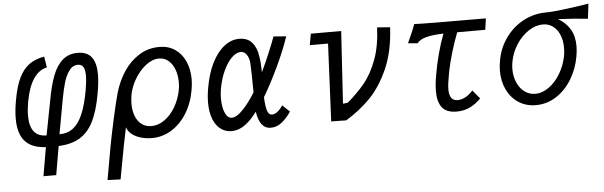

<svg xmlns="http://www.w3.org/2000/svg" viewBox="-51 -764 3722 1184"><g transform="rotate(-5 1810.0 -172.0)"><path d="M210.5 4.5Q124.5 0.5 82.5 -46Q40.5 -92.5 40.5 -186.5Q40.5 -236 51.5 -297Q66.5 -384.5 92.5 -437.2Q118.5 -490 156.2 -516.5Q194 -543 248.5 -552.5L259.5 -484.5Q212 -476 177.5 -426.5Q143 -377 125.5 -281.5Q117.5 -235.5 117.5 -197.5Q117.5 -67 221 -67L262 -280Q278 -370 301 -430.5Q324 -491 361.8 -524.2Q399.5 -557.5 455.5 -557.5Q515 -557.5 542.2 -521.2Q569.5 -485 569.5 -414.5Q569.5 -366 557 -297Q538.5 -191 506.2 -126.5Q474 -62 421.5 -30.2Q369 1.5 289.5 4.5L259 182H180ZM485.5 -323.5Q495 -380.5 495 -414Q495 -447.5 485 -465.8Q475 -484 451 -484Q418 -484 396 -453Q374 -422 361.8 -378.2Q349.5 -334.5 338.5 -274L301 -67Q350 -67 385 -93.2Q420 -119.5 444.5 -175.5Q469 -231.5 485.5 -323.5Z M571.5 240 608 35Q618.5 -23 643.2 -135.8Q668 -248.5 681.5 -294Q702.5 -364.5 741 -422.2Q779.5 -480 835.5 -515Q891.5 -550 961.5 -550Q1016.5 -550 1057.5 -522.2Q1098.5 -494.5 1120.5 -445.5Q1142.5 -396.5 1142.5 -334.5Q1142.5 -304 1136.5 -270Q1122.5 -188 1083.5 -125.2Q1044.5 -62.5 988.2 -28.2Q932 6 867.5 6Q830 6 797.2 -4Q764.5 -14 742.2 -32.2Q720 -50.5 713 -74.5Q693.5 14 663 183L652 243ZM1058.5 -279Q1062 -300 1062 -323Q1062 -365.5 1049 -401Q1036 -436.5 1011.2 -457.8Q986.5 -479 953 -479Q912.5 -479 872.5 -448.8Q832.5 -418.5 803 -369.8Q773.5 -321 764 -269Q759.5 -240.5 759.5 -215.5Q759.5 -171.5 772.8 -138.2Q786 -105 811 -86.5Q836 -68 870.5 -68Q912.5 -68 951.8 -95.5Q991 -123 1019.2 -171.2Q1047.5 -219.5 1058.5 -279Z M1230.5 -181.5Q1230.5 -223.5 1239.5 -273.5Q1254.5 -360.5 1286.5 -424.5Q1318.5 -488.5 1362.5 -522.8Q1406.5 -557 1456 -557Q1507.5 -557 1535.5 -524.2Q1563.5 -491.5 1570 -439Q1577 -405.5 1578 -339.5Q1604.5 -395.5 1630.5 -457.5Q1656.5 -519.5 1668 -553L1746.5 -547Q1718 -462.5 1672 -365.2Q1626 -268 1580 -190L1577 -185.5Q1579.5 -128 1588.2 -101Q1597 -74 1617.5 -74Q1634.5 -74 1652 -88Q1669.5 -102 1684.5 -125L1729 -83Q1704.5 -45.5 1672.8 -19.5Q1641 6.5 1602.5 6.5Q1535 6.5 1519 -100Q1481.5 -49.5 1442.8 -21.8Q1404 6 1360.5 6Q1322.5 6 1293.2 -15.8Q1264 -37.5 1247.2 -79.8Q1230.5 -122 1230.5 -181.5ZM1312 -200Q1312 -146.5 1327.2 -111.2Q1342.5 -76 1369 -76Q1398.5 -76 1438.2 -117.5Q1478 -159 1515.5 -220Q1514.5 -360.5 1511.5 -403Q1509 -434 1494.5 -454.8Q1480 -475.5 1459 -475.5Q1432 -475.5 1403.5 -448.5Q1375 -421.5 1351.8 -372.2Q1328.5 -323 1317 -259.5Q1312 -231 1312 -200Z M1999.5 -480H1886.5L1899 -550H2087L2059 -103Q2072 -103 2089.5 -106.5Q2152.5 -160.5 2197 -214.8Q2241.5 -269 2273 -352.5Q2304.5 -436 2309.5 -553L2389.5 -547Q2382 -398.5 2334.5 -291.2Q2287 -184 2219.8 -116Q2152.5 -48 2070 1.5L1977 0Z M2510.5 -483Q2517.5 -498.5 2525 -516Q2532.5 -533.5 2539.5 -553.5Q2559.5 -551.5 2727.2 -550.8Q2895 -550 2982.5 -550L2973 -480H2799Q2776 -421.5 2757.2 -357.2Q2738.5 -293 2728.5 -243L2725.5 -225.5Q2714 -166 2714 -134.5Q2714 -63 2764.5 -63Q2792 -63 2817.5 -78Q2843 -93 2860 -114.5L2904.5 -61.5Q2876 -31 2838.2 -12Q2800.5 7 2753.5 7Q2691.5 7 2664 -27.5Q2636.5 -62 2636.5 -128.5Q2636.5 -172.5 2647.5 -233Q2657.5 -292.5 2674.8 -357.5Q2692 -422.5 2714 -479.5Q2647.5 -477.5 2607.8 -467.2Q2568 -457 2549.5 -433.5L2491 -439Q2496.5 -452 2510.5 -483Z M3040.5 -219Q3040.5 -249.5 3046.5 -281Q3059.5 -359 3103.8 -421.2Q3148 -483.5 3214 -518.8Q3280 -554 3355 -554Q3396.5 -554 3481 -565Q3565.5 -576 3620.5 -585.5L3609.5 -493Q3523.5 -502 3425 -506.5Q3471.5 -480.5 3498 -437.5Q3524.5 -394.5 3524.5 -331Q3524.5 -302.5 3518.5 -268.5Q3505.5 -192.5 3467 -128.8Q3428.5 -65 3370.5 -27.5Q3312.5 10 3244.5 10Q3183.5 10 3137.2 -20Q3091 -50 3065.8 -102.2Q3040.5 -154.5 3040.5 -219ZM3443 -279.5Q3447 -301.5 3447 -328Q3447 -372.5 3432.5 -407.5Q3418 -442.5 3391.5 -462.2Q3365 -482 3329 -482Q3284 -482 3240 -453Q3196 -424 3164.2 -374.8Q3132.5 -325.5 3122 -267.5Q3118 -243.5 3118 -224Q3118 -178 3134.5 -140.5Q3151 -103 3180 -81.5Q3209 -60 3245.5 -60Q3289.5 -60 3331 -89.8Q3372.5 -119.5 3402.2 -170Q3432 -220.5 3443 -279.5Z"/></g></svg>

Font: JuliaMono
Style: Italic
Weight: 400
Italic angle: -9°
Monospace: yes
Designer: cormullion
Foundry: corm
Version: Version 0.057; ttfautohint (v1.8.4)